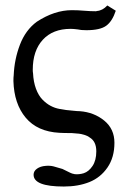

<svg xmlns="http://www.w3.org/2000/svg" viewBox="-20 -476 466 698"><path d="M236.8 -371.1Q171.9 -371.1 135.5 -331.3Q99.1 -291.5 99.1 -222.2Q99.1 -213.9 100.1 -210Q101.6 -178.2 110.8 -153.3Q120.1 -128.4 134.5 -113.8Q148.9 -99.1 164.3 -91.1Q179.7 -83 195.8 -80.1Q216.3 -75.7 249 -73.2Q260.7 -71.8 270 -71.8Q321.8 -67.9 358.9 -37.6Q396 -7.3 396 43Q396 96.2 370.8 132.8Q345.7 169.4 305.2 185.8Q264.6 202.1 211.9 202.1Q102.1 202.1 102.1 159.2Q102.1 146 114.5 137.2Q127 128.4 146 127Q161.6 125.5 174.8 128.9Q177.7 129.4 207 138.2Q210.9 139.6 234.9 151.9Q241.2 155.3 252 157.2Q268.1 158.7 284.2 153.8Q302.7 147.9 316.4 127.4Q330.1 106.9 330.1 74.2Q330.1 38.1 306.2 23.9Q298.3 17.6 286.4 14.2Q274.4 10.7 267.1 10Q259.8 9.3 241.2 7.8Q210.9 7.8 195.8 6.8Q115.7 2.4 73.5 -48.1Q31.2 -98.6 28.8 -181.2Q28.8 -195.3 29.8 -202.1Q32.2 -260.3 52.5 -313.5Q72.8 -366.7 113.8 -397Q178.2 -439 241.2 -439Q263.7 -439 286.1 -437Q308.6 -435.1 328.1 -435.1Q331.1 -435.1 332 -436Q353 -437.5 370.1 -456.1L400.9 -437Q388.2 -398.4 366 -382.3Q343.8 -366.2 293.9 -366.2Q273.9 -366.2 262.2 -369.1Q246.6 -371.1 236.8 -371.1Z"/></svg>

Font: Common Serif SemiBold
Style: Regular
Weight: 600
Designer: Philipp H. Poll, Khaled Hosny
Foundry: Stefan Peev, Context Ltd.
Version: Version 1.026